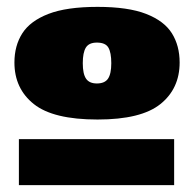

<svg xmlns="http://www.w3.org/2000/svg" viewBox="-20 -710 567 559"><path d="M22 -528Q22 -577 45 -613Q68 -649 121 -669.5Q174 -690 264 -690Q353 -690 405.5 -669.5Q458 -649 480.5 -613Q503 -577 503 -528Q503 -452 447 -407Q391 -362 264 -362Q135 -362 78.5 -407Q22 -452 22 -528ZM221 -526Q221 -495 230.5 -481Q240 -467 262 -467Q285 -467 294.5 -481Q304 -495 304 -526Q304 -557 295.5 -571.5Q287 -586 262 -586Q239 -586 230 -571.5Q221 -557 221 -526ZM35 -171V-305H487V-171Z"/></svg>

Font: Georama Expanded Black
Style: Regular
Weight: 900
Width: 7
Designer: Jean-Baptiste Levee
Foundry: Production Type
Version: Version 1.000